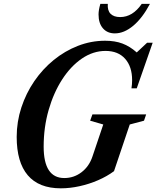

<svg xmlns="http://www.w3.org/2000/svg" viewBox="-20 -988 830 1018"><path d="M302.5 10.5Q186 10.5 127.2 -58.8Q68.5 -128 68.5 -262Q68.5 -342.5 93.2 -418Q118 -493.5 162 -557.8Q206 -622 265 -670Q324 -718 393.5 -745Q463 -772 537.5 -772Q589.5 -772 629 -757.2Q668.5 -742.5 705 -710L760 -761.5H789.5L705 -519.5H677Q680.5 -541 680.5 -563Q680.5 -634.5 643.5 -676.2Q606.5 -718 539.5 -718Q473.5 -718 414.2 -677.5Q355 -637 309.5 -566.5Q264 -496 237.8 -404.5Q211.5 -313 211.5 -210.5Q211.5 -44 321 -44Q372 -44 412.5 -75Q453 -106 470.5 -159L527.5 -328L458 -348L470 -381.5H755L743.5 -348L668 -328L584.5 -80.5Q547.5 -53 500.2 -32.5Q453 -12 402 -0.8Q351 10.5 302.5 10.5ZM589 -811Q549 -811 525.8 -837.8Q502.5 -864.5 502.5 -911.5Q502.5 -934 512 -967.5H551.5Q549 -932.5 566.2 -915Q583.5 -897.5 617 -897.5Q683.5 -897.5 731.5 -967.5H775Q735 -892 686.5 -851.5Q638 -811 589 -811Z"/></svg>

Font: Libre Caslon Condensed Bold
Style: Italic
Weight: 700
Italic angle: -22.583°
Designer: Pablo Impallari, Rodrigo Fuenzalida, Katja Schimmel, Ertekin Erdin
Foundry: Pablo Impallari, Rodrigo Fuenzalida
Version: Version 2.000; ttfautohint (v1.8.4.7-5d5b);gftools[0.9.33]